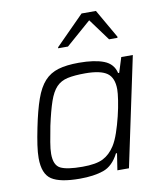

<svg xmlns="http://www.w3.org/2000/svg" viewBox="-84 -807 746 883"><g transform="rotate(-10 289.5 -365.5)"><path d="M218 8Q126 8 86.5 -18Q47 -44 47 -118Q47 -144 52 -178.5Q57 -213 66 -257Q82 -336 100 -387Q118 -438 144 -466.5Q170 -495 208.5 -506.5Q247 -518 305 -518Q378 -518 421.5 -501Q465 -484 475 -440H480L502 -510H556L448 0H394L406 -78H401Q373 -23 328.5 -7.5Q284 8 218 8ZM239 -44Q303 -44 335.5 -60.5Q368 -77 391 -113Q405 -135 417 -170Q429 -205 438.5 -244Q448 -283 453 -316.5Q458 -350 458 -367Q458 -421 427.5 -443Q397 -465 325 -465Q275 -465 243 -458Q211 -451 190.5 -429.5Q170 -408 155.5 -366Q141 -324 126 -255Q118 -213 112.5 -181Q107 -149 107 -127Q107 -74 137 -59Q167 -44 239 -44ZM223 -600 224 -605 357 -739H424L501 -605L500 -600H461L386 -702L269 -600Z"/></g></svg>

Font: Saira Light
Style: Italic
Weight: 300
Italic angle: -12°
Designer: Hector Gatti with collaboration of the Omnibus-Type team
Foundry: Omnibus-Type
Version: Version 1.100; ttfautohint (v1.8.3)